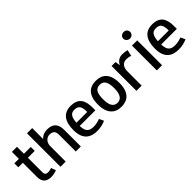

<svg xmlns="http://www.w3.org/2000/svg" viewBox="199 -1856 3264 3264"><g transform="rotate(-45 1831.0 -224.0)"><path d="M148.6 -300.7V39.8C148.6 148.1 200.6 213 321.8 213C365.1 213 412.7 204.3 456 187L425.7 100.4C395.4 113.4 369.4 117.8 343.4 117.8C287.2 117.8 269.9 91.8 269.9 48.5V-300.7H434.4V-395.9H269.9V-563.2H148.6V-395.9H39L40.4 -300.7Z M553 200H678.5V-175.5C678.5 -266.4 747.8 -319.5 804.1 -319.5C882 -319.5 921 -289.2 921 -202.6V200H1042.2V-198.3C1042.2 -341.1 977.2 -410.4 838.7 -410.4C778.1 -410.4 717.5 -388.7 678.5 -341.1V-605.2H553Z M1590.6 87.4C1542.9 104.8 1491 117.8 1439 117.8C1343.8 117.8 1278.9 91.8 1274.5 -59.7H1651.2V-124.7C1651.2 -297.8 1594.9 -410.4 1404.4 -410.4C1235.6 -410.4 1149 -297.8 1149 -85.7C1149 156.7 1287.5 213 1430.4 213C1512.6 213 1586.2 191.3 1629.5 169.7ZM1274.5 -137.7C1283.2 -276.2 1326.5 -319.5 1404.4 -319.5C1499.7 -319.5 1534.3 -271.9 1534.3 -137.7Z M1751 -98.7C1751 117.8 1854.9 213 2010.7 213C2162.2 213 2270.5 126.4 2270.5 -98.7C2270.5 -323.8 2162.2 -410.4 2010.7 -410.4C1854.9 -410.4 1751 -323.8 1751 -98.7ZM1876.5 -98.7C1876.5 -250.2 1915.5 -315.1 2010.7 -315.1C2101.6 -315.1 2144.9 -250.2 2144.9 -98.7C2144.9 39.8 2101.6 117.8 2010.7 117.8C1915.5 117.8 1876.5 39.8 1876.5 -98.7Z M2647.4 -410.4C2565.2 -410.4 2517.5 -367.1 2487.2 -306.5L2474.2 -397.4H2379V-310.8V113.4V200H2504.5V113.4V-146.3C2504.5 -232.9 2547.9 -302.1 2634.4 -302.1C2664.7 -302.1 2710.5 -295.8 2736.5 -282.8L2762.5 -395.4C2725.2 -404.7 2690.7 -410.4 2647.4 -410.4Z M2869.6 -397.4V-310.8V200H2995.2V-397.4ZM2930.2 -661.5C2887 -661.5 2848 -631.2 2848 -583.6C2848 -540.3 2887 -505.6 2930.2 -505.6C2977.9 -505.6 3012.5 -540.3 3012.5 -583.6C3012.5 -631.2 2977.9 -661.5 2930.2 -661.5Z M3549.6 87.4C3501.9 104.8 3450 117.8 3398 117.8C3302.8 117.8 3237.9 91.8 3233.5 -59.7H3610.2V-124.7C3610.2 -297.8 3553.9 -410.4 3363.4 -410.4C3194.6 -410.4 3108 -297.8 3108 -85.7C3108 156.7 3246.5 213 3389.4 213C3471.6 213 3545.2 191.3 3588.5 169.7ZM3233.5 -137.7C3242.2 -276.2 3285.5 -319.5 3363.4 -319.5C3458.7 -319.5 3493.3 -271.9 3493.3 -137.7Z"/></g></svg>

Font: PleaseOptimize
Style: Demi-Bold
Weight: 600
Version: Version 001.000